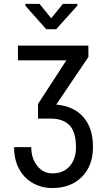

<svg xmlns="http://www.w3.org/2000/svg" viewBox="-20 -759 550 972"><path d="M315.9 -453.6H70.8V-528.3H427.2L427.7 -470.7L264.6 -229.5Q353.5 -221.7 402.1 -166.3Q450.7 -110.8 450.7 -15.1Q450.7 80.1 394.5 136.5Q338.4 192.9 245.1 192.9Q190.4 192.9 146 167.7Q101.6 142.6 76.4 95.9Q51.3 49.3 51.3 -14.2H138.2Q138.2 42.5 168.5 80.6Q198.7 118.7 245.1 118.7Q300.8 118.7 332.8 82.3Q364.7 45.9 364.7 -13.2Q364.7 -90.8 331.8 -124.8Q298.8 -158.7 235.8 -158.7H172.4V-232.4ZM239.3 -666.5 298.3 -739.3H371.6V-730.5L264.6 -611.3H213.9L108.9 -729.5V-739.3H180.2Z"/></svg>

Font: Roboto Condensed
Style: Regular
Weight: 400
Designer: Google
Version: Version 2.001047; 2015